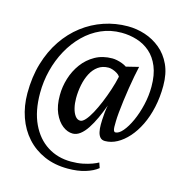

<svg xmlns="http://www.w3.org/2000/svg" viewBox="-139 -882 1210 1260"><g transform="rotate(15 466.5 -252.0)"><path d="M50.5 -160Q50.5 -271 78 -363.5Q105.5 -456 154.5 -528.5Q203.5 -601 269.5 -651.5Q335.5 -702 413.5 -728.2Q491.5 -754.5 575.5 -754.5Q635 -754.5 692.5 -735.8Q750 -717 797 -678.2Q844 -639.5 871.8 -579.5Q899.5 -519.5 899.5 -437Q899.5 -358.5 884.2 -289.8Q869 -221 842 -165.8Q815 -110.5 779.5 -70.8Q744 -31 704.2 -9.5Q664.5 12 623 12Q602 12 590.2 -1Q578.5 -14 573.8 -35.8Q569 -57.5 569 -85Q569 -97 569.8 -118.8Q570.5 -140.5 573.2 -166.8Q576 -193 581 -218Q563.5 -170 543.8 -127Q524 -84 502.2 -51Q480.5 -18 456 0.8Q431.5 19.5 405.5 19.5Q370 19.5 336.5 -6.2Q303 -32 281 -81.5Q259 -131 259.5 -203Q259.5 -260 277 -317Q294.5 -374 329 -420.8Q363.5 -467.5 414.2 -496Q465 -524.5 531.5 -524.5Q545 -524.5 562.5 -521Q580 -517.5 598 -510.8Q616 -504 629 -495L714 -516Q707.5 -488 699.8 -447.8Q692 -407.5 685 -362.5Q678 -317.5 672.2 -273.5Q666.5 -229.5 663 -192.5Q659.5 -155.5 659.2 -131.8Q659 -108 659 -93.5Q659.5 -76.5 663.5 -68.5Q667.5 -60.5 674 -60.5Q697.5 -60.5 724 -91.5Q750.5 -122.5 773.8 -173.8Q797 -225 811.5 -287.2Q826 -349.5 826 -411.5Q826 -491.5 803 -547.2Q780 -603 740.8 -637.2Q701.5 -671.5 651 -687.2Q600.5 -703 545.5 -703Q471.5 -703 407.8 -674.8Q344 -646.5 293 -596.2Q242 -546 205.5 -479.8Q169 -413.5 149.8 -337.5Q130.5 -261.5 130.5 -182Q130.5 -60 170.8 25.2Q211 110.5 281.5 155.2Q352 200 442.5 200Q486 200 521.5 192.8Q557 185.5 583.2 175.8Q609.5 166 624 157.5L636 192.5Q604 218.5 552.5 234.2Q501 250 434 250Q344.5 250 273.8 219Q203 188 153 132.5Q103 77 76.8 2Q50.5 -73 50.5 -160ZM367.5 -210.5Q367.5 -175.5 375 -144.5Q382.5 -113.5 397 -94.2Q411.5 -75 431.5 -75Q447 -75 466 -96.2Q485 -117.5 504.5 -153.5Q524 -189.5 542.8 -234.5Q561.5 -279.5 577.2 -327.2Q593 -375 602.5 -419.5Q596.5 -430.5 582.2 -439.5Q568 -448.5 551.8 -454Q535.5 -459.5 523 -459.5Q481.5 -459.5 452 -438.2Q422.5 -417 404 -381.2Q385.5 -345.5 376.5 -301Q367.5 -256.5 367.5 -210.5Z"/></g></svg>

Font: Merriweather 24pt SemiCondensed
Style: Bold Italic
Weight: 700
Width: 4
Italic angle: -7.8°
Designer: Eben Sorkin
Foundry: Eben Sorkin
Version: Version 2.101